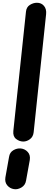

<svg xmlns="http://www.w3.org/2000/svg" viewBox="-20 -1024 380 1389"><path d="M148.5 0Q121 0 96.8 -18.5Q72.5 -37 76.5 -76.5L168 -940.5Q171.5 -973 196.2 -988.5Q221 -1004 247 -1004Q279.5 -1004 298.5 -981Q317.5 -958 313.5 -921L223.5 -67.5Q220 -34.5 196.8 -17.2Q173.5 0 148.5 0ZM80 344Q51.5 339.5 32.5 317Q13.5 294.5 19 259.5L45.5 111Q50.5 78 76.8 62.8Q103 47.5 130.5 50Q161 53.5 181 75.8Q201 98 195.5 133.5L168.5 282.5Q163 316 134.8 332.5Q106.5 349 80 344Z"/></svg>

Font: Edu NSW ACT Cursive
Style: Regular
Weight: 400
Designer: Tina and Corey Anderson, Eben Sorkin, Mirko Velimirovic
Foundry: Sorkin Type Co.
Version: Version 2.000